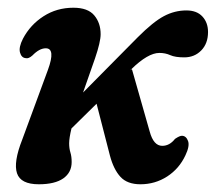

<svg xmlns="http://www.w3.org/2000/svg" viewBox="-20 -468 558 497"><path d="M240.5 -379.5Q240.5 -359.5 226 -317Q211.5 -274.5 195 -228.5L336.5 -371.5Q376.5 -411.5 404.2 -426.2Q432 -441 462.5 -441Q489.5 -441 504 -425.2Q518.5 -409.5 518.5 -385Q518.5 -355.5 501 -337.5Q483.5 -319.5 457 -319.5Q433.5 -319.5 420.8 -325.2Q408 -331 392.5 -331Q363 -331 319.5 -288.5L317 -286L321.5 -289L367.5 -127.5Q377.5 -90.5 400 -90.5Q419 -90.5 433 -108.5Q445.5 -117 451.5 -116.5Q462 -116 466.8 -103Q471.5 -90 460 -66Q444 -31.5 412.8 -11.2Q381.5 9 343.5 9Q309.5 9 291.8 -10.2Q274 -29.5 264.5 -65.5L230 -199.5L165 -135.5Q159 -110.5 159 -97Q159 -84 162.2 -73.5Q165.5 -63 165.5 -48.5Q165.5 -21.5 143.8 -6.2Q122 9 80.5 9Q33.5 9 24 -19.5Q14.5 -48 37.5 -106.5L104 -287Q124.5 -343 98.5 -343Q82 -343 64 -324.5Q54 -315.5 46.5 -317.5Q35.5 -318.5 31.8 -332Q28 -345.5 39.5 -368Q58.5 -404 92.8 -426Q127 -448 170 -448Q207.5 -448 224 -428.2Q240.5 -408.5 240.5 -379.5Z"/></svg>

Font: Fraunces 144pt SuperSoft SemiBold
Style: Italic
Weight: 600
Italic angle: -16°
Version: Version 1.000;[b76b70a41]